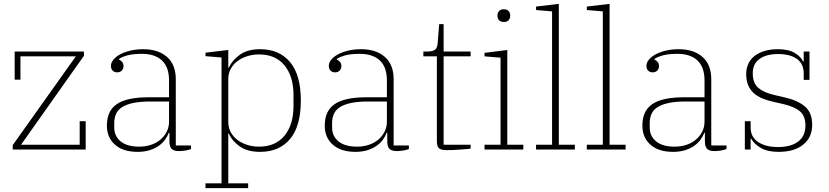

<svg xmlns="http://www.w3.org/2000/svg" viewBox="-20 -775 4296 995"><path d="M46 -23 373 -483H86V-362H56V-508H415V-486L89 -25H393V-147H424V0H46Z M693 12Q618 12 576 -25Q534 -62 534 -124Q534 -161 546 -188.5Q558 -216 584 -234.5Q610 -253 652 -262Q694 -271 753 -271H856V-359Q856 -427 819.5 -461.5Q783 -496 715 -496Q669 -496 640 -488Q611 -480 596 -469V-467Q606 -462 613 -454Q620 -446 620 -433Q620 -418 611 -409Q602 -400 587 -400Q573 -400 564 -409Q555 -418 555 -434Q555 -450 567.5 -465.5Q580 -481 602 -493Q624 -505 655 -512.5Q686 -520 722 -520Q800 -520 845.5 -480Q891 -440 891 -364V-21H970V-3Q960 2 941.5 5Q923 8 908 8Q881 8 869.5 -3.5Q858 -15 858 -43V-87H855Q848 -69 835.5 -51.5Q823 -34 803.5 -20Q784 -6 756.5 3Q729 12 693 12ZM701 -15Q734 -15 762.5 -24.5Q791 -34 811.5 -51.5Q832 -69 844 -92.5Q856 -116 856 -144V-249H760Q707 -249 671 -241.5Q635 -234 613 -220Q591 -206 581.5 -185Q572 -164 572 -137V-114Q572 -70 605 -42.5Q638 -15 701 -15Z M1045 175H1128V-477L1045 -484V-502L1163 -516V-425H1166Q1183 -462 1222.5 -491Q1262 -520 1328 -520Q1427 -520 1483 -453.5Q1539 -387 1539 -254Q1539 -121 1483 -54.5Q1427 12 1328 12Q1262 12 1222 -16.5Q1182 -45 1166 -83H1163V175H1266V200H1045ZM1322 -15Q1408 -15 1454.5 -72Q1501 -129 1501 -226V-282Q1501 -379 1454.5 -436Q1408 -493 1322 -493Q1291 -493 1262 -484Q1233 -475 1211 -458.5Q1189 -442 1176 -418.5Q1163 -395 1163 -366V-142Q1163 -113 1176 -89.5Q1189 -66 1211 -49.5Q1233 -33 1262 -24Q1291 -15 1322 -15Z M1822 12Q1747 12 1705 -25Q1663 -62 1663 -124Q1663 -161 1675 -188.5Q1687 -216 1713 -234.5Q1739 -253 1781 -262Q1823 -271 1882 -271H1985V-359Q1985 -427 1948.5 -461.5Q1912 -496 1844 -496Q1798 -496 1769 -488Q1740 -480 1725 -469V-467Q1735 -462 1742 -454Q1749 -446 1749 -433Q1749 -418 1740 -409Q1731 -400 1716 -400Q1702 -400 1693 -409Q1684 -418 1684 -434Q1684 -450 1696.5 -465.5Q1709 -481 1731 -493Q1753 -505 1784 -512.5Q1815 -520 1851 -520Q1929 -520 1974.5 -480Q2020 -440 2020 -364V-21H2099V-3Q2089 2 2070.5 5Q2052 8 2037 8Q2010 8 1998.5 -3.5Q1987 -15 1987 -43V-87H1984Q1977 -69 1964.5 -51.5Q1952 -34 1932.5 -20Q1913 -6 1885.5 3Q1858 12 1822 12ZM1830 -15Q1863 -15 1891.5 -24.5Q1920 -34 1940.5 -51.5Q1961 -69 1973 -92.5Q1985 -116 1985 -144V-249H1889Q1836 -249 1800 -241.5Q1764 -234 1742 -220Q1720 -206 1710.5 -185Q1701 -164 1701 -137V-114Q1701 -70 1734 -42.5Q1767 -15 1830 -15Z M2296 3Q2265 3 2254.5 -7Q2244 -17 2244 -43V-483H2174V-508H2193Q2223 -508 2234.5 -517.5Q2246 -527 2248 -550L2256 -650H2279V-508H2419V-483H2279V-25H2419V-5Q2408 -3 2392 -2Q2376 -1 2359 0.5Q2342 2 2325 2.5Q2308 3 2296 3Z M2591 -661Q2575 -661 2566.5 -670Q2558 -679 2558 -693V-695Q2558 -709 2566.5 -718Q2575 -727 2591 -727Q2607 -727 2615.5 -718Q2624 -709 2624 -695V-693Q2624 -679 2615.5 -670Q2607 -661 2591 -661ZM2491 -25H2574V-476L2491 -483V-501L2609 -516V-25H2692V0H2491Z M2758 -25H2841V-716L2758 -723V-741L2876 -755V-25H2959V0H2758Z M3021 -25H3104V-716L3021 -723V-741L3139 -755V-25H3222V0H3021Z M3468 12Q3393 12 3351 -25Q3309 -62 3309 -124Q3309 -161 3321 -188.5Q3333 -216 3359 -234.5Q3385 -253 3427 -262Q3469 -271 3528 -271H3631V-359Q3631 -427 3594.5 -461.5Q3558 -496 3490 -496Q3444 -496 3415 -488Q3386 -480 3371 -469V-467Q3381 -462 3388 -454Q3395 -446 3395 -433Q3395 -418 3386 -409Q3377 -400 3362 -400Q3348 -400 3339 -409Q3330 -418 3330 -434Q3330 -450 3342.5 -465.5Q3355 -481 3377 -493Q3399 -505 3430 -512.5Q3461 -520 3497 -520Q3575 -520 3620.5 -480Q3666 -440 3666 -364V-21H3745V-3Q3735 2 3716.5 5Q3698 8 3683 8Q3656 8 3644.5 -3.5Q3633 -15 3633 -43V-87H3630Q3623 -69 3610.5 -51.5Q3598 -34 3578.5 -20Q3559 -6 3531.5 3Q3504 12 3468 12ZM3476 -15Q3509 -15 3537.5 -24.5Q3566 -34 3586.5 -51.5Q3607 -69 3619 -92.5Q3631 -116 3631 -144V-249H3535Q3482 -249 3446 -241.5Q3410 -234 3388 -220Q3366 -206 3356.5 -185Q3347 -164 3347 -137V-114Q3347 -70 3380 -42.5Q3413 -15 3476 -15Z M4015 12Q3957 12 3922.5 -8.5Q3888 -29 3873 -56H3870V0H3840V-147H3870V-115Q3870 -64 3909.5 -38.5Q3949 -13 4011 -13Q4079 -13 4116.5 -41.5Q4154 -70 4154 -124Q4154 -175 4124.5 -199Q4095 -223 4038 -236L3990 -247Q3957 -254 3930.5 -265Q3904 -276 3885.5 -293Q3867 -310 3857 -334Q3847 -358 3847 -391Q3847 -422 3859 -446.5Q3871 -471 3893 -487Q3915 -503 3944.5 -511.5Q3974 -520 4010 -520Q4066 -520 4098 -501Q4130 -482 4142 -456H4145V-508H4175V-361H4145V-395Q4145 -445 4109.5 -470Q4074 -495 4012 -495Q3952 -495 3916.5 -470Q3881 -445 3881 -395Q3881 -343 3911 -318.5Q3941 -294 3996 -282L4043 -271Q4112 -256 4150.5 -224Q4189 -192 4189 -128Q4189 -63 4142.5 -25.5Q4096 12 4015 12Z"/></svg>

Font: IBM Plex Serif ExtLt
Style: Regular
Weight: 200
Designer: Mike Abbink, Paul van der Laan, Pieter van Rosmalen
Foundry: Bold Monday
Version: Version 3.001